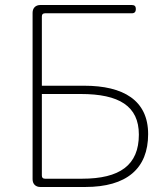

<svg xmlns="http://www.w3.org/2000/svg" viewBox="-20 -746 661 766"><path d="M110 -363V-31C110 -12 122 0 141 0H320C485 0 571 -73 571 -211C571 -346 472 -404 316 -404H147V-680C147 -689 151 -693 160 -693H506C517 -693 522 -699 522 -710C522 -721 517 -726 506 -726H316H141C122 -726 110 -714 110 -695ZM147 -202V-371H302C455 -371 534 -323 534 -209C534 -87 458 -33 307 -33H227H160C151 -33 147 -37 147 -46Z"/></svg>

Font: GenSenRounded2 TW EL
Style: Regular
Weight: 250
Version: Version 2.100;PS 2.1;hotconv 16.6.51;makeotf.lib2.5.65220 DE